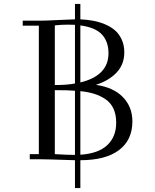

<svg xmlns="http://www.w3.org/2000/svg" viewBox="-20 -807 786 973"><path d="M95.2 -676.8V-702.1H176.8Q210 -702.1 270.3 -705.3Q330.6 -708.5 359.9 -709V-787.1H387.2V-709Q420.4 -707.5 450.4 -702.1Q480.5 -696.8 510.3 -684.6Q540 -672.4 561.5 -654.3Q583 -636.2 596.4 -607.4Q609.9 -578.6 609.9 -542Q609.9 -480.5 571 -439.5Q532.2 -398.4 465.8 -377Q555.2 -364.3 603 -314.7Q650.9 -265.1 650.9 -191.9Q650.9 -97.2 582.8 -46.1Q514.6 4.9 387.2 4.9V146H359.9V4.9Q214.4 0 176.8 0H130.9V-25.9H176.8V-676.8ZM257.8 -25.9Q319.8 -22 359.9 -22V-347.2Q326.7 -350.1 257.8 -350.1ZM257.8 -376Q318.8 -376 359.9 -383.8V-681.2Q347.7 -682.1 323.2 -682.1Q307.1 -682.1 290.8 -681.2Q274.4 -680.2 266.1 -679.2L257.8 -678.2ZM387.2 -22.9Q478 -28.8 523.4 -71.3Q568.8 -113.8 568.8 -185.1Q568.8 -226.1 555.2 -255.9Q541.5 -285.6 515.6 -303.5Q489.7 -321.3 459 -331.1Q428.2 -340.8 387.2 -345.2ZM387.2 -389.2Q529.8 -423.8 529.8 -537.1Q529.8 -596.2 496.6 -632.1Q463.4 -668 387.2 -678.2Z"/></svg>

Font: Dehuti
Style: Book
Weight: 400
Version: Version 1.2